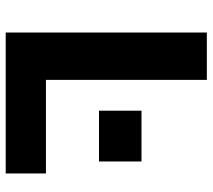

<svg xmlns="http://www.w3.org/2000/svg" viewBox="-56 -689 745 673"><g transform="rotate(90 316.5 -352.5)"><path d="M94 0V-705H260V-141H588V0ZM368 -327V-476H546V-327Z"/></g></svg>

Font: Nunito Sans 6pt ExtraBold
Style: Regular
Weight: 800
Version: Version 3.101;gftools[0.9.27]